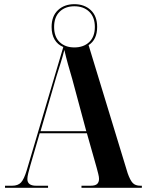

<svg xmlns="http://www.w3.org/2000/svg" viewBox="-20 -899 699 919"><path d="M4 0V-10H38Q66 -10 80.5 -25.5Q95 -41 108 -84L283 -674Q256 -685 241.5 -709.5Q227 -734 227 -770Q227 -822 257.5 -850.5Q288 -879 336 -879Q384 -879 414.5 -850.5Q445 -822 445 -770Q445 -709 404 -683L591 -70Q603 -36 615.5 -23Q628 -10 652 -10H659V0H370V-10H413Q436 -10 445 -18.5Q454 -27 454 -43Q454 -52 450.5 -66Q447 -80 443 -95L396 -261H170L126 -110Q120 -89 115.5 -71Q111 -53 111 -42Q111 -10 153 -10H210V0ZM336 -672Q380 -672 407 -697.5Q434 -723 434 -770Q434 -817 407 -843Q380 -869 336 -869Q292 -869 265.5 -843Q239 -817 239 -770Q239 -723 265.5 -697.5Q292 -672 336 -672ZM174 -271H393L326 -520Q315 -557 305.5 -591Q296 -625 288 -660Q280 -628 270 -596.5Q260 -565 250 -533Z"/></svg>

Font: Noto Serif Display Condensed
Style: Bold
Weight: 700
Width: 3
Designer: Monotype Design Team
Foundry: Monotype Imaging Inc.
Version: Version 2.009